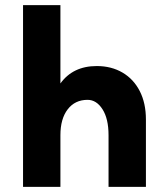

<svg xmlns="http://www.w3.org/2000/svg" viewBox="-20 -730 640 750"><path d="M216 -710V-404Q265 -472 358 -472Q415 -472 458.5 -446.5Q502 -421 526 -374Q550 -327 550 -263V0H404V-202Q404 -266 380.5 -303Q357 -340 322 -340Q273 -340 244.5 -303Q216 -266 216 -202V0H70V-710Z"/></svg>

Font: Geist Mono Black
Style: Regular
Weight: 900
Monospace: yes
Designer: Basement.studio, Andrés Briganti, Mateo Zaragoza
Foundry: Basement.studio, Vercel, Andrés Briganti, Guido Ferreyra, Mateo Zaragoza
Version: Version 1.500; ttfautohint (v1.8.4.7-5d5b)